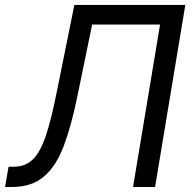

<svg xmlns="http://www.w3.org/2000/svg" viewBox="-40 -747 773 767"><path d="M-19.9 0 -5.7 -81H15.6Q61.1 -81 91.1 -110.1Q121.1 -139.2 142.9 -204.2Q164.8 -269.2 186.1 -376.4L257.1 -727.3H700.3L579.5 0H491.5L599.4 -649.1H328.1L268.5 -359.4Q245 -245 215 -164.8Q185 -84.5 136.2 -42.3Q87.4 0 7.1 0Z"/></svg>

Font: Inter UI
Style: Italic
Weight: 400
Italic angle: -9.39999°
Designer: Rasmus Andersson
Foundry: rsms
Version: 3.2;8d6f07862